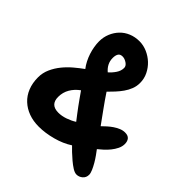

<svg xmlns="http://www.w3.org/2000/svg" viewBox="-214 -915 1122 1122"><g transform="rotate(45 347.5 -354.0)"><path d="M570.3 -137.7Q579.1 -126 591.8 -108.4Q604.5 -90.8 616.2 -70.8Q627.9 -50.8 636.2 -31.7Q644.5 -12.7 644.5 0Q644.5 23.4 627.9 37.6Q611.3 51.8 590.8 51.8Q576.2 51.8 556.6 39.6Q537.1 27.3 517.6 10.7Q498 -5.9 480 -22.9Q461.9 -40 452.1 -50.8Q407.2 -21.5 348.6 -5.9Q290 9.8 237.3 9.8Q191.4 9.8 153.8 -3.9Q116.2 -17.6 88.4 -43.5Q60.5 -69.3 45.4 -106.9Q30.3 -144.5 30.3 -191.4Q30.3 -228.5 45.4 -262.2Q60.5 -295.9 84 -324.7Q107.4 -353.5 135.7 -377.4Q164.1 -401.4 191.4 -420.9Q177.7 -438.5 167 -459.5Q156.2 -480.5 148.9 -502.9Q141.6 -525.4 137.7 -548.3Q133.8 -571.3 133.8 -591.8Q133.8 -627 146.5 -657.7Q159.2 -688.5 181.2 -711.4Q203.1 -734.4 233.9 -747.1Q264.6 -759.8 300.8 -759.8Q334 -759.8 365.2 -746.1Q396.5 -732.4 420.9 -709.5Q445.3 -686.5 460.4 -655.8Q475.6 -625 475.6 -589.8Q475.6 -562.5 466.3 -538.6Q457 -514.6 441.9 -493.2Q426.8 -471.7 408.7 -452.1Q390.6 -432.6 373 -415Q401.4 -372.1 431.2 -331.1Q460.9 -290 491.2 -248Q502.9 -259.8 517.6 -272.9Q532.2 -286.1 548.8 -297.4Q565.4 -308.6 583 -315.9Q600.6 -323.2 618.2 -323.2Q642.6 -323.2 653.8 -310.1Q665 -296.9 665 -274.4Q665 -253.9 655.3 -233.9Q645.5 -213.9 631.3 -196.3Q617.2 -178.7 600.6 -163.6Q584 -148.4 570.3 -137.7ZM293.9 -627Q274.4 -627 266.6 -614.3Q258.8 -601.6 258.8 -580.1Q258.8 -555.7 269 -535.6Q279.3 -515.6 297.9 -500Q317.4 -516.6 332.5 -539.1Q347.7 -561.5 347.7 -585.9Q347.7 -602.5 329.6 -614.7Q311.5 -627 293.9 -627ZM261.7 -315.4Q230.5 -293 212.4 -262.2Q194.3 -231.4 194.3 -193.4Q194.3 -128.9 260.7 -128.9Q288.1 -128.9 317.9 -139.2Q347.7 -149.4 372.1 -165Q356.4 -185.5 342.8 -203.1Q329.1 -220.7 316.4 -238.3Q303.7 -255.9 290.5 -274.4Q277.3 -293 261.7 -315.4Z"/></g></svg>

Font: Chewy
Style: Regular
Weight: 400
Version: Version 1.001